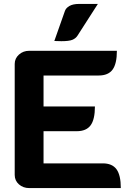

<svg xmlns="http://www.w3.org/2000/svg" viewBox="-20 -959 671 979"><path d="M55 -633Q55 -661 76.5 -680.5Q98 -700 129 -700H576Q576 -634 554 -604Q532 -574 483 -574H202V-416H464Q464 -350 442 -320Q420 -290 371 -290H202V-126H504Q552 -126 574 -96Q596 -66 596 0H129Q98 0 76.5 -19Q55 -38 55 -67ZM311 -903Q316 -918 334 -928.5Q352 -939 384 -939H479L375 -777Q366 -763 349 -756Q332 -749 293 -749Q270 -749 257 -750Z"/></svg>

Font: K2D ExtraBold
Style: Regular
Weight: 800
Designer: Katatrad Aksorn Co.,Ltd.
Foundry: Cadson Demak Co.,Ltd.
Version: Version 1.000; ttfautohint (v1.6)